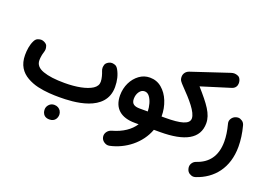

<svg xmlns="http://www.w3.org/2000/svg" viewBox="-126 -992 2295 1641"><g transform="rotate(20 1021.0 -171.5)"><path d="M24.4 -182.1C24.4 -91.8 64.9 -35.2 125.5 -0.5C155.3 16.6 188.5 29.8 224.1 38.1C295.4 54.7 368.2 57.1 422.9 57.1C546.4 57.1 841.3 44.4 841.3 -187C841.3 -244.6 829.1 -294.9 804.2 -338.4C794.9 -354 784.7 -363.3 772.9 -366.7C761.2 -370.1 752.4 -371.6 746.6 -371.6C735.8 -371.6 725.6 -368.7 715.3 -362.8C700.2 -353.5 691.4 -343.8 688.5 -333C685.5 -321.8 684.1 -313.5 684.1 -307.1C684.1 -296.4 686.5 -285.2 691.4 -273.9C694.8 -266.6 698.7 -254.4 703.6 -236.8C708.5 -218.8 710.9 -202.1 710.9 -187C710.9 -161.1 697.8 -140.1 671.9 -123C619.6 -89.4 528.3 -72.3 422.9 -72.3C339.4 -72.3 273.9 -80.6 226.6 -97.7C178.7 -114.7 154.8 -142.6 154.8 -182.1C154.8 -207 160.6 -238.8 167 -256.8C170.9 -268.6 172.9 -279.3 172.9 -289.1C172.9 -296.4 170.9 -305.7 167.5 -316.9C164.1 -327.6 154.3 -336.9 138.2 -344.7C128.9 -349.1 119.6 -351.6 109.9 -351.6C102.5 -351.6 93.3 -349.6 81.1 -345.7C68.8 -341.3 58.6 -331.5 50.8 -315.4C30.8 -275.9 24.4 -226.6 24.4 -182.1ZM340.8 197.3C340.8 208 342.3 217.8 345.7 226.6C353.5 246.6 370.6 265.1 407.2 265.1C460.4 265.1 474.6 224.1 474.6 197.8C474.6 186.5 471.2 174.8 464.4 163.1C453.1 146 434.1 132.8 406.7 132.8C387.7 132.8 371.6 139.6 359.4 152.8C347.2 166 340.8 180.7 340.8 197.3Z M1139.2 42.5C1101.6 101.1 1034.7 147.5 942.4 172.9C908.7 182.1 889.6 211.4 889.6 236.3C889.6 240.2 890.1 244.1 890.6 248.5C894 265.6 902.8 278.8 916 288.1C929.2 297.4 941.9 301.8 954.6 301.8C958.5 301.8 962.4 301.3 966.8 300.8C1104 272.5 1229 176.3 1277.8 42.5H1334.5C1352.5 42.5 1367.7 36.1 1380.4 23.9C1392.6 11.2 1398.9 -3.9 1398.9 -22C1398.9 -40 1392.6 -55.2 1380.4 -67.9C1367.7 -80.6 1352.5 -86.9 1334.5 -86.9H1300.8C1300.8 -136.7 1292 -182.6 1274.9 -225.1C1257.8 -267.6 1233.9 -301.3 1203.1 -327.1C1172.4 -353 1136.2 -365.7 1095.2 -365.7C1060.1 -365.7 1028.3 -355.5 999.5 -334.5C941.9 -292.5 905.3 -219.7 905.3 -136.2C905.3 -17.6 978.5 42.5 1104 42.5ZM1102.5 -86.9C1054.2 -86.9 1025.9 -101.6 1025.9 -147.9C1025.9 -172.9 1032.2 -194.8 1044.9 -212.9C1057.6 -231 1073.2 -239.7 1092.3 -239.7C1109.4 -239.7 1124.5 -231.9 1136.7 -215.8C1161.1 -184.1 1173.8 -133.3 1175.3 -86.9Z M1269.5 -22C1269.5 -3.9 1275.9 11.2 1288.6 23.9C1301.3 36.1 1316.4 42.5 1334.5 42.5C1557.1 42.5 1679.7 -21 1679.7 -162.1C1679.7 -247.1 1624 -318.8 1517.6 -439.9L1779.8 -521.5C1814.5 -531.7 1824.2 -558.1 1824.2 -579.6C1824.2 -586.4 1823.2 -593.8 1821.3 -601.6C1815.9 -620.6 1807.1 -632.3 1794.4 -637.7C1781.7 -643.1 1770.5 -645.5 1761.2 -645.5C1752 -645.5 1741.7 -644 1731.4 -640.6L1393.6 -528.3C1363.8 -519 1345.2 -494.1 1345.2 -465.3C1345.2 -449.7 1348.6 -437.5 1355 -428.2C1361.3 -418.9 1371.1 -407.2 1384.3 -394C1473.6 -302.7 1549.8 -216.3 1549.8 -159.2C1549.8 -106.4 1474.6 -86.9 1334.5 -86.9C1316.4 -86.9 1301.3 -80.6 1288.6 -67.9C1275.9 -55.2 1269.5 -40 1269.5 -22Z M1896 -296.9C1870.1 -287.6 1853 -261.7 1853 -239.7C1853 -233.4 1854 -227.1 1856 -220.2C1870.6 -164.6 1877.9 -113.8 1877.9 -68.4C1877.9 65.9 1814.9 142.1 1710.9 176.8C1682.1 186.5 1667 213.9 1667 235.8C1667 242.7 1668 250 1670.4 257.8C1674.8 273.4 1683.6 285.2 1695.8 292.5C1708 299.8 1719.7 303.7 1730.5 303.7C1737.8 303.7 1745.1 302.2 1752.9 299.8C1902.3 250 2006.8 126.5 2006.8 -68.4C2006.8 -126.5 1998.5 -187.5 1981.4 -252.4C1977.5 -268.6 1969.2 -281.2 1956.5 -289.6C1943.8 -297.9 1932.1 -301.8 1921.4 -301.8C1913.1 -301.8 1904.8 -300.3 1896 -296.9Z"/></g></svg>

Font: Mikhak
Style: Bold
Weight: 700
Designer: Amin Abedi
Version: Version 3.2